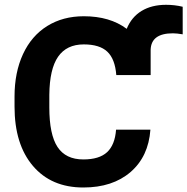

<svg xmlns="http://www.w3.org/2000/svg" viewBox="-20 -790 799 819"><path d="M621.6 -236.8Q613.3 -122.1 536.9 -56.2Q460.4 9.8 335.4 9.8Q198.7 9.8 120.4 -82.3Q42 -174.3 42 -335V-378.4Q42 -481 78.1 -559.1Q114.3 -637.2 181.4 -679Q248.5 -720.7 337.4 -720.7Q448.7 -720.7 520.5 -667Q541 -717.3 584 -743.4Q627 -769.5 688.5 -769.5Q725.1 -769.5 759.3 -761.2V-643.6Q733.9 -647.9 717.3 -647.9Q625 -647.9 622.6 -578.1V-469.7H476.1Q470.7 -538.6 437.7 -569.6Q404.8 -600.6 337.4 -600.6Q264.2 -600.6 227.8 -548.1Q191.4 -495.6 190.4 -385.3V-331.5Q190.4 -216.3 225.3 -163.1Q260.3 -109.9 335.4 -109.9Q403.3 -109.9 436.8 -140.9Q470.2 -171.9 475.1 -236.8Z"/></svg>

Font: Roboto
Style: Bold
Weight: 700
Designer: Google
Version: Version 2.134; 2016; ttfautohint (v1.6)